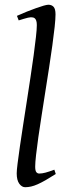

<svg xmlns="http://www.w3.org/2000/svg" viewBox="-20 -762 275 802"><path d="M212.9 -35.2Q189 -20 170.7 -9.5Q152.3 1 137.5 7.6Q122.6 14.2 109.9 17.1Q97.2 20 85 20Q71.3 20 60.5 5.4Q49.8 -9.3 49.8 -38.1Q49.8 -50.3 53.5 -79.6Q57.1 -108.9 63 -149.4Q68.8 -189.9 76.4 -238.5Q84 -287.1 91.8 -337.9Q99.6 -388.7 107.2 -438.5Q114.7 -488.3 120.6 -531.2Q126.5 -574.2 130.1 -607.2Q133.8 -640.1 133.8 -657.2Q133.8 -668.5 131.6 -675Q129.4 -681.6 126 -684.8Q122.6 -688 117.9 -689Q113.3 -689.9 108.9 -689.9Q105 -689.9 96.4 -688Q87.9 -686 79.3 -683.3Q70.8 -680.7 58.1 -676.8L50.8 -695.8Q71.3 -705.1 92 -713.4Q112.8 -721.7 130.6 -728Q148.4 -734.4 162.1 -738.3Q175.8 -742.2 182.1 -742.2Q195.8 -742.2 203.9 -733.4Q211.9 -724.6 211.9 -702.1Q211.9 -683.1 208.3 -649.4Q204.6 -615.7 198.7 -572.5Q192.9 -529.3 185.1 -479.7Q177.2 -430.2 169.4 -379.4Q161.6 -328.6 153.8 -279.5Q146 -230.5 140.1 -188.5Q134.3 -146.5 130.6 -114.5Q127 -82.5 127 -65.9Q127 -49.3 131.6 -43.2Q136.2 -37.1 144 -37.1Q155.3 -37.1 170.2 -41Q185.1 -44.9 207 -53.2Z"/></svg>

Font: Akkhara
Style: Italic
Weight: 400
Italic angle: -7°
Designer: J. Victor Gaultney
Version: Version 1.00 June 13, 2006, initial release